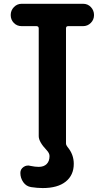

<svg xmlns="http://www.w3.org/2000/svg" viewBox="-20 -750 540 990"><path d="M408.2 -730.5Q432.6 -730.5 448.7 -713.4Q464.8 -696.3 464.8 -672.4Q464.8 -648.4 448.2 -631.8Q431.6 -615.2 408.2 -615.2H331.1Q320.3 -615.2 320.3 -603.5V-10.7Q320.3 -2 328.1 7.8Q360.4 45.9 360.4 94.7Q360.4 153.3 318.8 186.5Q277.3 219.7 200.2 219.7Q172.9 219.7 140.6 214.8Q115.2 210.9 100.1 189.5Q85 168 85 141.6Q85 122.1 101.6 110.8Q118.2 99.6 137.7 105.5Q161.1 110.4 179.7 110.4Q206.1 110.4 220.7 95.7Q235.4 81.1 235.4 54.7Q235.4 40 220.7 24.4Q179.7 -18.6 179.7 -47.9V-603.5Q179.7 -614.3 168.9 -615.2H91.8Q67.4 -615.2 51.3 -631.8Q35.2 -648.4 35.2 -672.4Q35.2 -696.3 51.8 -713.4Q68.4 -730.5 91.8 -730.5Z"/></svg>

Font: Rounded-X Mgen+ 1m bold
Style: Bold
Weight: 700
Designer: [Source Han Sans]
Ryoko NISHIZUKA  (kana & ideographs); Paul D. Hunt (Latin, Greek & Cyrillic); Wenlong ZHANG  (bopomofo
Version: Version 1.059.20150602